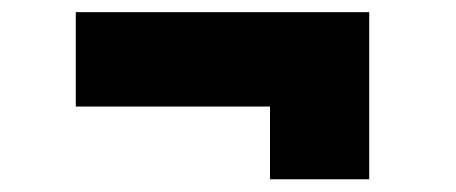

<svg xmlns="http://www.w3.org/2000/svg" viewBox="-20 -417 731 308"><path d="M413.1 -129.4V-246.1H101.6V-397.5H572.3V-129.4Z"/></svg>

Font: Inter 16pt Black
Style: Regular
Weight: 900
Version: Version 4.001;git-66647c0bb